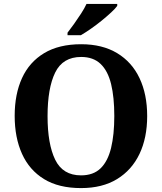

<svg xmlns="http://www.w3.org/2000/svg" viewBox="-20 -951 827 981"><path d="M394.1 10Q280 10 205 -36Q130 -82 92.5 -165Q55 -248 55 -359Q55 -470 92.5 -552Q130 -634 205.6 -679.5Q281.1 -725 394.7 -725Q503 -725 578.5 -679.5Q654 -634 693 -551.5Q732 -469 732 -358Q732 -247 692.7 -164.5Q653.4 -82 578.1 -36Q502.8 10 394.1 10ZM394.1 -55Q457 -55 494 -91Q531 -127 547.5 -195Q564 -263 564 -358.4Q564 -453.8 547.7 -521.2Q531.3 -588.7 494.1 -624.3Q456.8 -660 394.8 -660Q301 -660 262 -580.5Q223 -501 223 -357.5Q223 -215 262 -135Q301 -55 394.1 -55ZM325 -784Q340 -803 358.5 -829Q377 -855 394.5 -882Q412 -909 422 -931H579V-921Q570 -908 548.5 -888Q527 -868 500 -846Q473 -824 445 -804.5Q417 -785 393 -771H325Z"/></svg>

Font: Noto Serif Gujarati
Style: Regular
Weight: 400
Designer: Universal Thirst, Indian Type Foundry and the Monotype Design Team
Foundry: Monotype Imaging Inc.
Version: Version 2.102